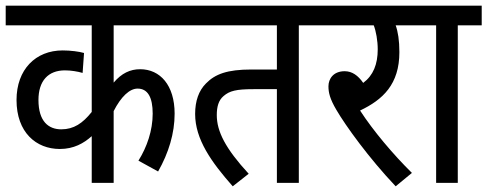

<svg xmlns="http://www.w3.org/2000/svg" viewBox="-20 -642 1711 674"><path d="M641 -553V-622H0V-553H302V-249C270 -209 239 -188 195 -188C151 -188 115 -215 115 -291C115 -358 149 -395 208 -395C229 -395 253 -391 270 -386L275 -456C258 -461 228 -465 200 -465C105 -465 38 -398 38 -291C38 -177 107 -119 190 -119C239 -119 274 -139 302 -164V0H379V-252C405 -303 435 -331 463 -331C499 -331 516 -300 516 -243C516 -184 496 -126 466 -78L535 -40C572 -105 593 -174 593 -243C593 -343 542 -399 472 -399C437 -399 407 -385 379 -352V-553Z M1029 -553H1113V-622H628V-553H952V-398H862C778 -398 735 -382 703 -349C678 -324 665 -288 665 -242C665 -153 722 -73 797 12L853 -32C771 -121 741 -181 741 -238C741 -267 747 -290 765 -305C786 -323 809 -329 870 -329H952V0H1029Z M1426 -35C1360 -100 1290 -183 1244 -254C1324 -292 1382 -346 1382 -459C1382 -500 1377 -531 1369 -553H1452V-622H1101V-553H1292C1300 -533 1306 -499 1306 -469C1306 -416 1290 -377 1255 -351C1237 -377 1216 -392 1190 -392C1150 -392 1133 -365 1133 -339C1133 -317 1138 -295 1161 -256C1193 -201 1275 -87 1369 12Z M1587 -553H1671V-622H1439V-553H1511V0H1587Z"/></svg>

Font: Noto Sans Devanagari UI Condensed
Style: Regular
Weight: 400
Width: 3
Designer: Jelle Bosma - Monotype Design Team
Foundry: Monotype Imaging Inc.
Version: Version 2.003